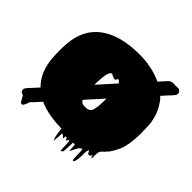

<svg xmlns="http://www.w3.org/2000/svg" viewBox="-161 -710 963 963"><g transform="rotate(45 321.0 -228.0)"><path d="M612 -276Q613 -260 612.5 -244Q612 -228 611 -213Q609 -182 602 -155.5Q595 -129 582 -107Q578 -100 574 -93Q570 -86 565 -79Q560 -73 554 -68Q554 -67 553.5 -66.5Q553 -66 553 -66Q549 -60 543 -56Q542 -55 541 -54Q540 -53 538 -51Q537 -50 536 -49Q535 -48 534 -47L528 -34Q528 -30 528 -26.5Q528 -23 527 -19Q526 -12 527 -0.5Q528 11 523 7Q520 4 519.5 -0.5Q519 -5 519 -9Q519 -7 517 -5Q516 -2 513.5 1.5Q511 5 507 6Q500 9 495.5 1.5Q491 -6 489 -10Q489 -10 489 -10.5Q489 -11 488 -12Q481 1 482 17.5Q483 34 481 50Q481 54 480 59.5Q479 65 478 70Q477 76 473 81Q473 84 469 84Q465 82 465 79Q463 62 463 44Q463 26 461 9Q461 9 460.5 8.5Q460 8 459 8Q456 9 453 11Q450 13 448 15Q441 22 436 32Q433 38 430.5 44Q428 50 425 55Q424 56 422.5 59.5Q421 63 421 62Q419 51 419 40Q419 29 417 19Q419 19 411.5 18.5Q404 18 405 19Q403 35 403 51Q403 67 401 83Q401 84 397.5 87Q394 90 393 91Q392 92 390.5 92.5Q389 93 389 92Q387 75 387 57.5Q387 40 384 23Q381 24 379 26Q377 28 377 28Q376 29 375.5 31.5Q375 34 373 36Q372 36 368 32Q367 30 366.5 28Q366 26 364 25Q364 24 363.5 24Q363 24 363 24Q362 23 362 23.5Q362 24 361 23H355Q355 27 355 31Q355 35 353 40Q353 40 345 31Q340 26 340 26.5Q340 27 337 26Q333 26 333 25Q332 39 331.5 52.5Q331 66 329 80Q329 82 327.5 78Q326 74 325 72Q324 69 323 66.5Q322 64 321 61Q318 48 316.5 35.5Q315 23 313 10H307Q171 7 102 -53L96 -59Q37 -115 31 -213Q28 -260 31 -307Q39 -418 115.5 -474Q192 -530 325 -530H334Q348 -530 362 -529Q376 -528 389 -526Q391 -526 392 -525Q495 -510 557 -447Q559 -445 562.5 -440.5Q566 -436 567 -434Q595 -397 605 -351Q605 -350 605.5 -349Q606 -348 606 -347Q610 -330 611 -311.5Q612 -293 612 -276ZM294 -157Q297 -155 301 -153Q312 -150 318 -150Q324 -150 330 -151H336Q340 -153 343.5 -154.5Q347 -156 350 -158Q358 -166 360.5 -177Q363 -188 364 -198Q365 -204 365.5 -211Q366 -218 366 -225Q367 -239 367 -258Q367 -277 366 -292Q366 -297 366 -302Q366 -307 365 -311Q365 -315 364.5 -318.5Q364 -322 364 -326Q361 -352 350 -361Q346 -365 344.5 -365.5Q343 -366 341 -366Q340 -366 339 -366.5Q338 -367 337 -366Q336 -365 335.5 -361.5Q335 -358 333 -356Q332 -354 327.5 -353.5Q323 -353 321 -354Q315 -355 310 -360H304Q303 -361 302 -362.5Q301 -364 299 -365Q296 -365 293 -362Q286 -356 283 -345.5Q280 -335 278 -321Q277 -318 277 -313Q277 -310 276.5 -306.5Q276 -303 276 -299Q275 -291 275 -280Q275 -269 275 -258Q275 -251 275.5 -244.5Q276 -238 276 -231Q276 -224 276 -217Q276 -210 277 -205Q279 -187 281.5 -177Q284 -167 294 -157ZM603 -525Q603 -523 602 -519.5Q601 -516 597 -511L584 -496Q582 -494 580 -492Q578 -490 576 -488L542 -450Q529 -436 517 -422Q505 -408 493 -396L319 -203Q287 -168 258.5 -136Q230 -104 209 -81Q188 -58 180 -50L125 11L117 20Q116 21 115 21Q114 23 110 25Q106 31 104 38.5Q102 46 98 53Q97 56 94 60Q91 64 86 65Q82 66 79 62.5Q76 59 74 56Q70 50 66 42.5Q62 35 58 28Q51 28 45.5 23Q40 18 38 11V5Q38 3 38.5 2Q39 1 40 -1Q42 -5 45 -8Q48 -11 50 -14L72 -38Q73 -39 73 -39Q73 -39 74 -40L143 -116Q167 -143 189.5 -168.5Q212 -194 225 -207L352 -348Q380 -379 406.5 -408.5Q433 -438 453 -460Q473 -482 481 -490L519 -532Q522 -536 528 -541Q534 -546 544 -547Q550 -548 556 -547.5Q562 -547 568 -547Q575 -547 582.5 -547.5Q590 -548 596 -543Q599 -540 601 -536Q603 -533 603 -530Q603 -527 603 -525Z"/></g></svg>

Font: Rubik Wet Paint
Style: Regular
Weight: 400
Designer: Hubert and Fischer, NaN
Foundry: Hubert and Fischer, NaN
Version: Version 2.200